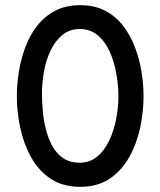

<svg xmlns="http://www.w3.org/2000/svg" viewBox="-20 -711 619 741"><path d="M289 10Q222 10 175 -21.5Q128 -53 99.5 -105Q71 -157 58 -218.5Q45 -280 45 -340Q45 -386 53 -435Q61 -484 78 -529.5Q95 -575 123.5 -611.5Q152 -648 193 -669.5Q234 -691 289 -691Q345 -691 386 -669.5Q427 -648 455 -611.5Q483 -575 500.5 -529.5Q518 -484 526 -435Q534 -386 534 -340Q534 -280 521 -218.5Q508 -157 479 -105Q450 -53 403.5 -21.5Q357 10 289 10ZM287 -83Q327 -83 355.5 -107Q384 -131 402 -169.5Q420 -208 428.5 -253Q437 -298 437 -338Q437 -381 429 -426.5Q421 -472 403.5 -511.5Q386 -551 357 -575Q328 -599 288 -599Q248 -599 220 -575.5Q192 -552 174.5 -514.5Q157 -477 149.5 -433.5Q142 -390 142 -350Q142 -320 145 -284Q148 -248 157 -212.5Q166 -177 182 -147.5Q198 -118 224 -100.5Q250 -83 287 -83Z"/></svg>

Font: Teachers Medium
Style: Regular
Weight: 500
Designer: Alfredo Marco Pradil, Chank Diesel
Version: Version 1.001